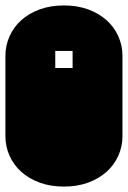

<svg xmlns="http://www.w3.org/2000/svg" viewBox="-22 -689 472 709"><path d="M246.1 -438V-501H182.1V-438ZM213.9 0Q164.6 0 124.5 -14.6Q84.5 -29.3 56.4 -54.7Q28.3 -80.1 13.2 -114Q-2 -147.9 -2 -186V-482.9Q-2 -521 13.2 -554.9Q28.3 -588.9 56.4 -614.3Q84.5 -639.6 124.5 -654.3Q164.6 -668.9 213.9 -668.9Q263.7 -668.9 303.5 -654.3Q343.3 -639.6 371.6 -614.3Q399.9 -588.9 415 -554.9Q430.2 -521 430.2 -482.9V-186Q430.2 -147.9 415 -114Q399.9 -80.1 371.6 -54.7Q343.3 -29.3 303.5 -14.6Q263.7 0 213.9 0Z"/></svg>

Font: Monofett
Style: Regular
Weight: 400
Designer: vernon adams
Foundry: vernon adams
Version: Version 1.000